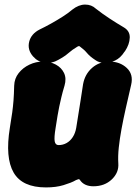

<svg xmlns="http://www.w3.org/2000/svg" viewBox="-20 -794 596 839"><path d="M497 -80Q500 -40 468.5 -10Q437 20 388 20Q368 20 353 13Q338 6 329 -8Q326 -12 321.5 -10.5Q317 -9 312 -7Q302 -1 288 4.5Q274 10 257.5 15Q241 20 222 22.5Q203 25 181 25Q77 25 39.5 -40Q2 -105 23 -235Q30 -277 33.5 -303Q37 -329 39 -354.5Q41 -380 42 -420Q43 -451 61.5 -474.5Q80 -498 108.5 -511.5Q137 -525 168 -525Q200 -525 224.5 -511.5Q249 -498 260 -474.5Q271 -451 262 -420Q253 -390 248 -368.5Q243 -347 239 -328.5Q235 -310 231.5 -288.5Q228 -267 223 -235Q216 -193 219 -176.5Q222 -160 236 -160Q255 -160 271 -169Q287 -178 298 -195Q309 -212 313 -235Q320 -277 324 -304Q328 -331 332.5 -357.5Q337 -384 343 -426Q351 -470 382.5 -497.5Q414 -525 458 -525Q504 -525 534 -497Q564 -469 553 -423Q541 -371 530 -322.5Q519 -274 511 -230.5Q503 -187 499 -149Q495 -111 497 -80ZM520 -675Q548 -659 547 -629.5Q546 -600 526 -570L524 -568Q507 -541 483 -529.5Q459 -518 435.5 -519Q412 -520 396 -532Q373 -547 360.5 -562Q348 -577 330 -590Q326 -595 318 -590Q296 -577 279 -562Q262 -547 234 -532Q207 -516 176 -520Q145 -524 126 -546L124 -548Q99 -577 107.5 -611.5Q116 -646 153 -665Q176 -676 203 -691Q230 -706 255 -722Q280 -738 296 -752Q324 -774 352 -774Q380 -774 399 -756Q427 -734 459 -713Q491 -692 520 -675Z"/></svg>

Font: Winky Sans Black
Style: Italic
Weight: 900
Italic angle: -8.97852°
Designer: Simon Atzbach
Foundry: typofactur
Version: Version 1.205